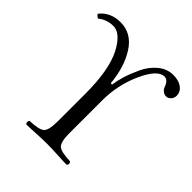

<svg xmlns="http://www.w3.org/2000/svg" viewBox="-182 -784 916 916"><g transform="rotate(45 276.0 -326.5)"><path d="M312 -111.8Q312 -51.8 329.6 -35.9Q347.2 -20 409.2 -18.1Q420.4 -5.9 409.2 4.9Q388.2 4.9 345 2.4Q301.8 0 272.9 0Q243.2 0 199.5 2.4Q155.8 4.9 136.2 4.9Q132.3 0 132.1 -7.1Q131.8 -14.2 136.2 -18.1Q198.2 -20 215.6 -35.9Q232.9 -51.8 232.9 -111.8V-299.8Q232.9 -458 189.9 -542Q147.9 -621.1 99.1 -621.1Q55.2 -621.1 22 -594.2Q8.8 -600.1 4.9 -609.9Q43 -657.7 109.9 -658.2Q185.1 -658.2 229.5 -589.6Q273.9 -521 283.2 -418.9H292Q295.9 -447.8 306.4 -482.4Q316.9 -517.1 336.9 -559.6Q356.9 -602.1 390.9 -630.1Q424.8 -658.2 466.8 -658.2Q503.9 -658.2 525.9 -641.6Q547.9 -625 547.9 -599.1Q547.9 -584 537.8 -572.5Q527.8 -561 513.2 -561Q502 -561 491.5 -569.1Q481 -577.1 477.1 -589.8Q464.8 -623 441.9 -623Q397 -623 354.5 -530Q312 -437 312 -331.1Z"/></g></svg>

Font: Linux Libertine Display
Style: Regular
Weight: 400
Designer: Philipp H. Poll
Foundry: Philipp H. Poll
Version: Version 5.0.9